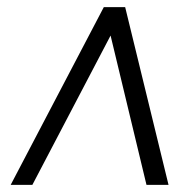

<svg xmlns="http://www.w3.org/2000/svg" viewBox="-20 -520 503 540"><path d="M10 0 272 -500H332L454 0H392L291 -420L71 0Z"/></svg>

Font: Unageo
Style: Light-Italic
Weight: 300
Designer: Richard Sepsi
Foundry: Richard Sepsi
Version: Version 2.000